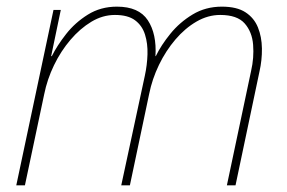

<svg xmlns="http://www.w3.org/2000/svg" viewBox="-20 -558 865 578"><path d="M29 0 141 -528H163L134 -389H136Q152 -421 179 -455.5Q206 -490 244.5 -514Q283 -538 332 -538Q398 -538 425 -497Q452 -456 448 -389H449Q465 -422 493 -456.5Q521 -491 560 -514.5Q599 -538 648 -538Q693 -538 719 -521Q745 -504 756.5 -475.5Q768 -447 768.5 -412Q769 -377 761 -342L689 0H663L736 -345Q745 -384 742 -423Q739 -462 716.5 -487.5Q694 -513 643 -513Q606 -513 571.5 -493Q537 -473 508 -439Q479 -405 458.5 -362.5Q438 -320 429 -275L371 0H345L416 -330Q423 -362 424 -394.5Q425 -427 416.5 -454Q408 -481 386.5 -497Q365 -513 326 -513Q289 -513 255 -492.5Q221 -472 192 -438Q163 -404 142.5 -361.5Q122 -319 113 -274L55 0Z"/></svg>

Font: Noto Sans Thin
Style: Italic
Weight: 100
Italic angle: -12°
Designer: Monotype Design Team
Foundry: Monotype Imaging Inc.
Version: Version 2.013; ttfautohint (v1.8.4.7-5d5b)